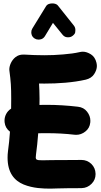

<svg xmlns="http://www.w3.org/2000/svg" viewBox="-20 -1054 596 1138"><path d="M7.3 -329.1C9.8 -306.2 20.5 -287.6 39.1 -273.4C36.6 -231.9 31.7 -191.4 27.3 -157.7C25.4 -143.6 24.9 -131.3 24.9 -119.6C24.9 -31.7 63.5 16.1 120.1 39.6C176.8 62.5 235.4 64 279.8 64C298.8 64 342.8 61.5 387.2 61.5H425.8C438.5 61.5 451.2 61.5 463.9 61C486.8 60.5 506.3 51.8 522.5 35.6C538.6 19.5 546.4 0.5 546.4 -21.5V-23.9C545.9 -46.9 537.6 -66.4 521.5 -82.5C504.9 -98.1 485.4 -106 463.4 -106H460.9C449.2 -105.5 424.8 -105.5 387.2 -105.5C343.3 -105.5 310.1 -105.5 287.1 -105C264.2 -104.5 247.1 -104 234.9 -104C230.5 -104 224.6 -104 216.3 -104.5C200.2 -104.5 191.9 -108.4 191.9 -119.6C191.9 -126 192.4 -132.3 193.4 -138.2C198.7 -176.8 203.1 -219.2 206.5 -264.2C221.7 -264.6 238.3 -264.6 256.3 -264.6C313.5 -264.6 368.7 -261.7 421.9 -255.4C425.3 -254.9 428.7 -254.9 432.1 -254.9C451.2 -254.9 468.8 -261.2 485.8 -274.4C502.9 -287.6 512.7 -305.2 515.1 -328.1C515.6 -331.5 515.6 -335 515.6 -338.4C515.6 -357.4 509.3 -375 496.1 -392.1C482.9 -409.2 464.8 -418.9 441.9 -421.4C379.9 -428.7 318.4 -432.6 256.3 -432.6C242.2 -432.6 228 -432.6 213.9 -432.1C214.4 -444.3 214.4 -456.5 214.4 -468.8C214.4 -503.4 212.9 -532.2 211.4 -559.1C216.3 -558.6 226.6 -558.6 242.7 -558.6C324.2 -558.6 412.6 -564.5 488.8 -582C510.7 -587.4 527.3 -598.1 538.1 -614.7C548.8 -631.3 554.2 -647.5 554.2 -662.6C554.2 -668.9 553.2 -675.8 551.8 -682.1C546.4 -704.6 535.6 -721.2 519 -731.9C502.4 -742.2 486.3 -747.6 471.2 -747.6C464.8 -747.6 458 -746.6 451.7 -745.1C424.3 -738.8 391.6 -734.4 354 -731.4C316.4 -728 279.3 -726.6 242.7 -726.6C203.6 -726.6 164.1 -728 123.5 -730.5H117.2C100.1 -730.5 85 -725.6 71.8 -715.3C45.9 -694.8 35.2 -662.6 35.2 -642.6C35.2 -640.1 35.2 -638.2 35.6 -636.2C44.4 -571.3 46.4 -538.1 46.4 -468.8C46.4 -449.7 46.4 -430.2 45.9 -410.2C19 -393.1 6.8 -364.7 6.8 -339.4C6.8 -335.9 6.8 -332.5 7.3 -329.1ZM185.5 -825.7C192.4 -821.3 199.7 -819.3 208 -819.3C215.3 -819.3 233.9 -819.8 246.1 -839.4L293.9 -918.5L350.1 -849.1C364.3 -831.1 380.9 -833 384.8 -833C394.5 -833 403.3 -835.9 410.6 -841.8C419.9 -849.1 425.3 -856.4 425.8 -863.3C426.3 -870.1 426.8 -874.5 426.8 -876C426.8 -886.2 423.8 -895 417.5 -902.8L323.7 -1020.5C314.5 -1032.7 297.9 -1033.7 290 -1033.7C278.8 -1033.7 261.2 -1031.2 252.9 -1017.1L171.9 -885.3C167.5 -878.4 165.5 -871.1 165.5 -863.3C165.5 -856 166 -837.9 185.5 -825.7Z"/></svg>

Font: Mikhak Black
Style: Regular
Weight: 900
Designer: Amin Abedi
Version: Version 3.2